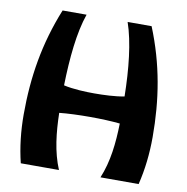

<svg xmlns="http://www.w3.org/2000/svg" viewBox="-79 -776 829 852"><g transform="rotate(10 335.5 -350.0)"><path d="M428 -700C458 -613 470 -495 472 -372C432 -364 379 -362 337 -362C300 -362 242 -364 199 -374C202 -497 213 -614 243 -700H135C70 -540 45 -384 45 -216C45 -142 53 -69 70 0H242C210 -76 201 -162 199 -250C236 -254 288 -256 337 -256C384 -256 434 -254 472 -250C470 -162 461 -76 429 0H601C618 -69 626 -142 626 -216C626 -384 601 -540 536 -700Z"/></g></svg>

Font: Brassia
Style: Regular
Weight: 400
Designer: Ariel Martín Pérez
Foundry: Tunera Type Foundry
Version: Version 1.600;hotconv 1.0.109;makeotfexe 2.5.65596